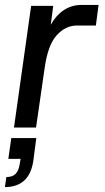

<svg xmlns="http://www.w3.org/2000/svg" viewBox="-28 -520 429 783"><path d="M29 0 99 -496H189L179 -419Q200 -457 232 -478.5Q264 -500 306 -500H374L363 -416H287Q239 -416 203 -376Q167 -336 154 -242L119 0ZM-8 243 -2 202Q23 202 35.5 189Q48 176 52 151L56 128H6L18 43H120L108 135Q100 190 70.5 216.5Q41 243 -8 243Z"/></svg>

Font: Host Grotesk
Style: Italic
Weight: 400
Italic angle: -8°
Designer: Doğukan Karapınar based on Poppins by Indian Type Foundry, Jonny Pinhorn
Foundry: Element Type
Version: Version 1.001; ttfautohint (v1.8.4.7-5d5b)